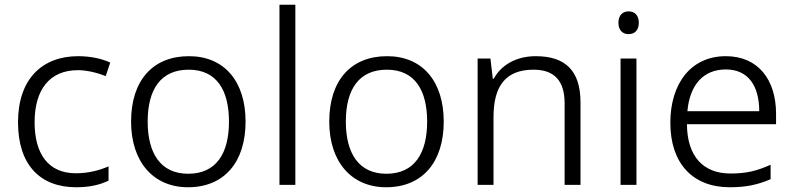

<svg xmlns="http://www.w3.org/2000/svg" viewBox="-20 -780 3348 810"><path d="M301 10C360 10 403 -1 438 -18V-78C400 -62 355 -49 300 -49C182 -49 126 -133 126 -264C126 -403 190 -484 309 -484C346 -484 391 -473 426 -459L445 -516C412 -532 362 -543 310 -543C160 -543 56 -449 56 -264C56 -85 149 10 301 10Z M1016 -267C1016 -436 927 -543 777 -543C625 -543 533 -441 533 -267C533 -96 628 10 773 10C927 10 1016 -97 1016 -267ZM603 -267C603 -404 659 -486 776 -486C895 -486 946 -398 946 -267C946 -134 893 -47 774 -47C657 -47 603 -134 603 -267Z M1226 0V-760H1159V0Z M1852 -267C1852 -436 1763 -543 1613 -543C1461 -543 1369 -441 1369 -267C1369 -96 1464 10 1609 10C1763 10 1852 -97 1852 -267ZM1439 -267C1439 -404 1495 -486 1612 -486C1731 -486 1782 -398 1782 -267C1782 -134 1729 -47 1610 -47C1493 -47 1439 -134 1439 -267Z M2240 -543C2157 -543 2094 -505 2063 -448H2059L2049 -533H1995V0H2062V-286C2062 -417 2113 -486 2231 -486C2318 -486 2362 -440 2362 -344V0H2429V-348C2429 -484 2363 -543 2240 -543Z M2632 -732C2606 -732 2589 -715 2589 -684C2589 -653 2606 -636 2632 -636C2658 -636 2675 -653 2675 -684C2675 -715 2658 -732 2632 -732ZM2665 -533H2598V0H2665Z M3042 -543C2896 -543 2808 -429 2808 -262C2808 -91 2902 10 3059 10C3129 10 3177 -1 3231 -24V-85C3173 -59 3129 -48 3062 -48C2945 -48 2879 -122 2878 -256H3254V-300C3254 -443 3179 -543 3042 -543ZM3042 -487C3138 -487 3183 -416 3183 -311H2880C2890 -423 2948 -487 3042 -487Z"/></svg>

Font: Noto Sans Syriac Light
Style: Regular
Weight: 300
Designer: Patrick Giasson and the Monotype Design Team
Foundry: Monotype Imaging Inc.
Version: Version 3.000